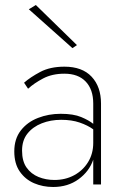

<svg xmlns="http://www.w3.org/2000/svg" viewBox="-20 -736 490 766"><path d="M95 -699 123 -716 287 -556 269 -544ZM92 -382 76 -406Q101 -428 140.5 -449Q180 -470 237 -470Q308 -470 345.5 -430Q383 -390 383 -323V0H352V-99Q336 -52 293.5 -21Q251 10 192 10Q151 10 116 -5Q81 -20 59 -51.5Q37 -83 37 -132Q37 -182 63 -215.5Q89 -249 131.5 -265.5Q174 -282 222 -282Q273 -282 304 -269Q335 -256 352 -242V-323Q352 -379 322 -410.5Q292 -442 237 -442Q188 -442 152 -423Q116 -404 92 -382ZM68 -135Q68 -93 86 -67.5Q104 -42 133.5 -30Q163 -18 197 -18Q241 -18 276 -37Q311 -56 331.5 -89.5Q352 -123 352 -166V-220Q330 -236 298 -247Q266 -258 224 -258Q182 -258 146.5 -244Q111 -230 89.5 -203Q68 -176 68 -135Z"/></svg>

Font: Jost* Thin
Style: Regular
Weight: 200
Version: Version 3.7